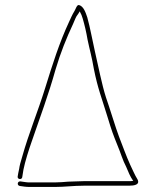

<svg xmlns="http://www.w3.org/2000/svg" viewBox="-20 -710 616 761"><path d="M250 10C232.2 11.3 216.6 13 198 13H97C91 13 86 12.7 82 12L61 9C48.9 7.7 46.2 24.4 58 27C71 28.9 82.5 31 97 31H198C236.7 31 271.2 26 312 26H491C512 26 535.8 22.5 525 1C513.5 -17.4 506 -36.9 496 -57C480.1 -91.9 465.6 -133.1 451.5 -169C439.4 -199.9 413 -287.9 400 -324C383.6 -375.1 369.3 -449.5 356 -507C345.7 -551.8 337.8 -598.6 326 -641C320.2 -657.3 311.9 -686.7 292 -690C284.5 -691.2 279 -671.7 275 -666C265.5 -650.2 263.1 -643.4 254 -624C215.4 -541.3 188.6 -456.5 158.5 -359.5C129.5 -265.9 94.7 -183.9 68 -89C61.3 -67.7 57.3 -51.7 56 -41C53.1 -26.6 51.5 -21.6 50 -10C48.6 0.8 65.4 3.5 68 -7C69.4 -18.3 71.1 -23.6 73 -38C79.4 -70.1 94.2 -116.6 106 -150C137.8 -242.8 172.5 -335.1 200 -434C220.1 -501.7 242.9 -557.9 270 -616C277.9 -632.9 279.7 -643 290 -655L296 -665C301.3 -655.7 305.3 -646 308 -636C315.4 -610.9 322.1 -582.3 327 -553C335.5 -512.1 343.7 -485.7 352 -437C367.8 -357.8 383.3 -321.6 406 -247C423.9 -188.1 427.4 -179.4 446 -133C457.5 -106.3 466.8 -73.2 480 -49C488.2 -29.3 495.9 -10 508 7C503.3 7.7 497.7 8 491 8H312C291.1 8 268.6 10 250 10Z"/></svg>

Font: HoneyBee
Style: BLn
Weight: 100
Foundry: Cannot Into Space Fonts
Version: Version 0.89